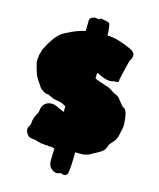

<svg xmlns="http://www.w3.org/2000/svg" viewBox="-156 -1041 1112 1340"><g transform="rotate(15 400.0 -371.0)"><path d="M475.1 -518.1C492.2 -509.8 519.5 -499.5 557.1 -488.3C574.2 -484.4 593.3 -475.1 614.3 -460C621.1 -454.6 627.9 -450.7 635.3 -448.2C648.9 -443.4 659.2 -437 666 -429.2C691.9 -395.5 708 -376.5 714.4 -371.6C717.8 -371.6 721.2 -371.1 724.1 -369.6C733.4 -356 737.8 -348.1 738.3 -345.7C744.1 -329.1 748.5 -298.8 751 -254.4C750.5 -240.7 748.5 -227.1 744.6 -212.9C742.7 -205.6 741.2 -197.8 739.7 -190.4C735.4 -159.7 721.7 -133.3 698.7 -112.3C690.4 -104.5 685.1 -97.7 683.6 -92.3C678.2 -68.8 667.5 -51.8 651.4 -40.5C635.3 -29.3 616.2 -18.6 594.2 -8.3C594.2 -8.3 579.6 1.5 579.6 1.5C557.6 11.7 537.1 17.1 518.1 17.1C518.1 17.1 481.9 16.6 481.9 16.6C478 16.6 474.6 17.1 471.2 17.6C471.2 17.6 471.2 59.6 471.2 59.6C470.7 90.8 468.8 122.1 465.3 152.8C465.3 152.8 464.4 159.7 464.4 159.7C462.9 169.9 460.4 176.8 457 180.2C453.1 183.6 449.2 186 444.8 187.5C444.8 187.5 438.5 189.5 438.5 189.5C438.5 189.5 434.6 189.9 434.6 189.9C431.6 189.9 428.7 189 425.3 187C420.4 184.6 416 183.1 412.6 183.1C410.2 183.1 407.7 183.6 405.3 185.1C397.9 188.5 391.1 190.4 383.8 190.4C368.7 190.4 352.5 182.1 336.4 165.5C327.1 154.3 322.3 137.2 321.8 113.3C321.8 101.1 322.3 88.9 322.8 76.7C323.2 67.4 323.7 58.1 323.7 48.8C323.7 48.8 323.7 27.8 323.7 27.8C316.4 26.4 308.1 24.9 298.3 22.5C298.3 22.5 294.9 22 294.9 22C291.5 22 288.1 22.9 284.7 24.4C276.4 21.5 270 20 266.1 20C263.2 20 260.3 20.5 257.8 21.5C252 20 246.6 19 241.2 19C231 19 221.2 17.6 211.9 14.2C211.9 14.2 198.2 11.2 198.2 11.2C187 6.3 178.7 3.9 172.9 3.9C172.9 3.9 167 4.4 167 4.4C162.6 2.4 158.2 1.5 153.8 1.5C139.2 1.5 127.4 -5.4 119.1 -19C110.8 -31.2 106.4 -43 106.4 -53.2C106.4 -61.5 109.4 -69.3 115.2 -77.6C119.6 -83 122.1 -89.4 122.6 -96.2C123 -124 131.3 -149.9 146.5 -174.3C151.9 -182.6 154.8 -192.9 155.8 -204.1C156.2 -210.4 157.7 -216.3 159.2 -222.7C170.4 -253.4 193.8 -269 228.5 -269C238.8 -269 248.5 -267.1 258.3 -262.7C279.3 -252.4 300.3 -243.2 321.8 -234.9C321.8 -234.9 321.8 -235.8 321.8 -235.8C321.3 -245.6 321.3 -255.4 321.3 -265.1C321.3 -265.1 321.3 -276.4 321.3 -276.4C319.8 -277.3 317.9 -278.3 315.9 -279.3C293 -292 272.5 -298.8 254.4 -299.8C240.2 -301.3 226.6 -305.2 212.9 -312.5C207 -315.4 201.2 -317.9 194.8 -320.3C189.5 -323.7 186 -325.2 184.6 -325.2C184.6 -325.2 176.3 -324.7 176.3 -324.7C161.1 -328.1 149.4 -333.5 141.1 -341.3C130.9 -347.2 122.1 -356.4 114.7 -369.6C110.4 -377 105.5 -384.3 100.6 -390.6C87.4 -408.2 77.1 -426.8 70.3 -446.8C63.5 -466.8 57.1 -488.3 51.8 -511.7C49.8 -519 48.8 -524.9 48.8 -529.8C48.8 -542.5 49.8 -551.8 51.3 -557.6C51.8 -571.3 53.7 -582 57.1 -590.3C60.5 -598.1 63 -606.4 63.5 -614.7C70.8 -629.4 80.6 -647 91.8 -667C118.7 -714.4 148.9 -747.1 182.1 -765.1C211.9 -781.2 242.2 -795.4 273.9 -806.6C290 -812.5 306.6 -816.9 323.7 -820.3C324.2 -840.8 324.2 -867.2 324.7 -899.9C327.6 -912.6 335.9 -920.4 350.1 -923.3C355 -925.8 359.4 -926.8 363.8 -926.8C367.2 -926.8 371.6 -926.3 377 -924.8C380.9 -923.8 384.8 -923.3 388.7 -923.3C392.1 -923.3 396 -925.3 399.9 -929.7C401.4 -931.2 402.8 -931.6 404.3 -931.6C406.7 -931.6 409.2 -931.2 411.6 -930.2C422.4 -928.7 439 -925.8 460.9 -920.4C471.2 -917.5 477.1 -887.2 478.5 -829.1C486.3 -828.6 494.1 -828.6 502.4 -828.1C528.8 -825.2 554.7 -818.8 580.1 -809.6C600.1 -803.2 618.2 -796.4 634.8 -788.6C634.8 -788.6 656.2 -779.3 656.2 -779.3C677.7 -769.5 688.5 -756.3 688.5 -739.3C688.5 -731 685.5 -721.2 680.2 -710.9C676.8 -706.1 673.8 -701.7 672.4 -697.3C649.4 -605 638.2 -556.6 638.2 -552.2C638.2 -552.2 638.7 -546.9 638.7 -546.9C638.7 -540.5 637.7 -537.1 635.7 -535.6C631.8 -533.7 626.5 -532.7 619.1 -532.7C612.8 -532.7 607.9 -532.2 604.5 -531.7C593.8 -528.8 583.5 -527.3 573.2 -527.3C551.3 -527.3 522 -537.1 485.4 -556.2C482.4 -557.1 479.5 -557.6 476.1 -557.6C476.1 -557.6 475.1 -518.1 475.1 -518.1Z"/></g></svg>

Font: Kaph
Style: Regular
Weight: 400
Designer: GGBotNet
Foundry: f0n7.com